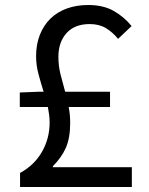

<svg xmlns="http://www.w3.org/2000/svg" viewBox="-20 -746 595 766"><path d="M506 -79V0H60V-56Q117 -87 147.5 -140.5Q178 -194 178 -257Q178 -273 176 -288Q174 -303 171 -319H59V-377L134 -380H154Q143 -415 133.5 -450.5Q124 -486 124 -522Q124 -569 139 -607Q154 -645 181 -671.5Q208 -698 246.5 -712Q285 -726 332 -726Q392 -726 433.5 -702.5Q475 -679 505 -642L451 -591Q430 -617 403 -633.5Q376 -650 338 -650Q278 -650 245.5 -614Q213 -578 213 -519Q213 -483 221.5 -449Q230 -415 240 -380H419V-319H254Q260 -289 260 -256Q260 -196 243 -157Q226 -118 191 -83V-79Z"/></svg>

Font: SpoqaHanSans-Regular
Style: Regular
Weight: 400
Designer: [Spoqa Han Sans] Dong-huui Kim \uAE40 \uB3D9 \uD718  Younghwa Kang \uAC15 \uC601 \uD654  [Noto Sans] Ryoko NISHIZUKA \u8
Foundry: Spoqa (http://www.spoqa-han-sans.com)
Version: Version 2.000